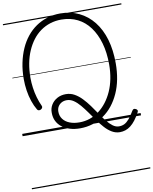

<svg xmlns="http://www.w3.org/2000/svg" viewBox="-140 -1075 1304 1635"><g transform="rotate(-10 512.0 -257.5)"><path d="M823 110Q787 110 755 91.5Q723 73 694.5 41.5Q666 10 640 -27Q614 -64 588 -100.5Q562 -137 536 -168Q510 -199 482 -218Q454 -237 423 -237Q397 -237 377.5 -226Q358 -215 347 -196.5Q336 -178 336 -153Q336 -116 356.5 -88.5Q377 -61 413.5 -46.5Q450 -32 498 -32Q545 -32 588 -46.5Q631 -61 668 -89Q705 -117 735 -156Q765 -195 787 -244Q809 -293 820.5 -351Q832 -409 832 -474Q832 -577 808.5 -659Q785 -741 741.5 -800Q698 -859 636 -890Q574 -921 496 -921Q445 -921 399.5 -906.5Q354 -892 315.5 -864.5Q277 -837 247 -797.5Q217 -758 195.5 -708.5Q174 -659 163 -601Q152 -543 152 -477Q152 -436 158 -392Q164 -348 176 -306Q188 -264 205 -228Q210 -218 205.5 -209.5Q201 -201 192 -196.5Q183 -192 174 -193.5Q165 -195 160 -204Q139 -239 124 -283.5Q109 -328 101.5 -377.5Q94 -427 94 -477Q94 -551 107.5 -616Q121 -681 145.5 -736.5Q170 -792 205.5 -836Q241 -880 285.5 -910.5Q330 -941 383 -957.5Q436 -974 496 -974Q586 -974 658.5 -939Q731 -904 783 -838.5Q835 -773 862 -681Q889 -589 889 -474Q889 -402 876.5 -337Q864 -272 839 -217Q814 -162 779.5 -118.5Q745 -75 701 -44.5Q657 -14 605 2.5Q553 19 495 19Q447 19 407.5 7Q368 -5 339 -27.5Q310 -50 294.5 -81.5Q279 -113 279 -153Q278 -190 296.5 -221Q315 -252 348 -270.5Q381 -289 424 -289Q464 -289 498 -270Q532 -251 561.5 -220Q591 -189 618 -152Q645 -115 670 -77.5Q695 -40 720 -9Q745 22 770.5 41Q796 60 824 60Q850 60 871 49.5Q892 39 913 14.5Q934 -10 957 -50Q964 -61 971 -63.5Q978 -66 988 -61Q999 -57 1002.5 -48Q1006 -39 999 -29Q979 8 958.5 34.5Q938 61 916 78Q894 95 870.5 102.5Q847 110 823 110ZM0 449H1024V459H0ZM0 -20H1024V0H0ZM0 -505H1024V-500H0ZM0 -969H1024V-959H0Z"/></g></svg>

Font: Playwrite IT Trad Guides
Style: Regular
Weight: 400
Designer: Veronika Burian, José Scaglione
Foundry: TypeTogether
Version: Version 1.003